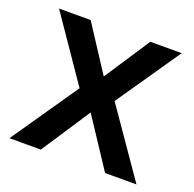

<svg xmlns="http://www.w3.org/2000/svg" viewBox="-101 -644 754 747"><g transform="rotate(20 275.5 -270.0)"><path d="M202.1 -275.9 21 -540H151.9L274.9 -351.1L398.9 -540H528.8L347.2 -275.9L538.1 0H408.2L274.9 -202.1L142.1 0H12.2Z"/></g></svg>

Font: f0_46533          
Style: Regular
Weight: 600
Foundry: Ascender Corporation
Version: Version 1.10